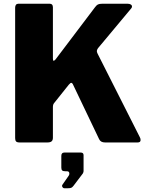

<svg xmlns="http://www.w3.org/2000/svg" viewBox="-20 -762 799 1027"><path d="M732 -13Q732 0 716 0H542Q518 0 510 -18L369 -313Q365 -319 361 -319Q357 -319 348 -309L269 -210Q263 -203 263 -189V-26Q263 -12 256 -6Q249 0 233 0H85Q71 0 66 -5.5Q61 -11 61 -23V-721Q61 -731 65.5 -736.5Q70 -742 78 -742H246Q263 -742 263 -723V-448Q263 -437 267 -437Q271 -437 277 -444L488 -723Q496 -734 503.5 -738Q511 -742 527 -742H663Q673 -742 679.5 -738Q686 -734 686 -727Q686 -721 681 -716L504 -504Q498 -495 498 -489Q498 -483 502 -475L728 -28Q732 -21 732 -13ZM314 226 346 180Q351 174 351 167Q351 154 338 154H329Q317 154 312.5 149.5Q308 145 308 134V72Q308 54 324 54H412Q427 54 427 68V154Q427 157 425.5 160.5Q424 164 423 166L373 232Q367 240 361 242.5Q355 245 342 245H325Q318 245 314 238.5Q310 232 314 226Z"/></svg>

Font: Libre Franklin ExtraBold
Style: Regular
Weight: 800
Designer: Pablo Impallari, Rodrigo Fuenzalida
Foundry: Impallari Type
Version: Version 1.002; ttfautohint (v1.5)